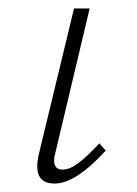

<svg xmlns="http://www.w3.org/2000/svg" viewBox="-20 -430 324 454"><path d="M68 -37Q68 -47 71 -62L155 -410H192L111 -69Q108 -59 108 -50Q108 -29 128 -29Q145 -29 165.5 -44.5Q186 -60 215 -91L230 -74Q159 4 109 4Q68 4 68 -37Z"/></svg>

Font: Ysabeau Light
Style: Italic
Weight: 300
Italic angle: -12°
Designer: Christian Thalmann (Catharsis Fonts)
Version: Version 0.003